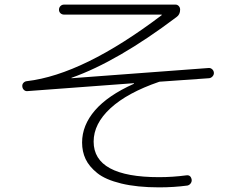

<svg xmlns="http://www.w3.org/2000/svg" viewBox="-20 -765 1040 828"><path d="M98.6 -372.1Q89.8 -371.1 83.5 -377Q77.1 -382.8 76.2 -392.1Q75.2 -401.4 81.1 -407.7Q86.9 -414.1 95.7 -415Q338.9 -443.4 676.8 -699.2Q677.7 -699.2 677.7 -701.2Q677.7 -702.1 676.8 -702.1H255.9Q247.1 -702.1 240.7 -708Q234.4 -713.9 234.4 -723.1Q234.4 -732.4 240.7 -738.8Q247.1 -745.1 255.9 -745.1H737.3Q745.1 -745.1 751 -738.8Q756.8 -732.4 756.8 -723.6Q756.8 -702.1 741.2 -691.4Q487.3 -500 289.1 -429.7Q288.1 -429.7 288.1 -428.7Q288.1 -427.7 289.1 -427.7L878.9 -471.7Q887.7 -472.7 894.5 -466.8Q901.4 -460.9 902.3 -452.1Q903.3 -443.4 897 -436Q890.6 -428.7 881.8 -427.7L674.8 -413.1Q668.9 -413.1 666 -412.1Q529.3 -365.2 456.5 -298.3Q383.8 -231.4 383.8 -154.3Q383.8 -1 666 -1Q724.6 -1 783.2 -8.8Q802.7 -11.7 806.6 9.8Q807.6 18.6 802.2 25.9Q796.9 33.2 788.1 35.2Q729.5 43 666 43Q571.3 43 502.9 26.4Q434.6 9.8 399.4 -18.6Q364.3 -46.9 349.1 -79.1Q334 -111.3 334 -150.4Q334 -224.6 389.6 -289.1Q445.3 -353.5 556.6 -403.3Q557.6 -403.3 557.6 -405.3Q557.6 -406.2 556.6 -406.2Z"/></svg>

Font: Rounded-L Mgen+ 1m light
Style: Regular
Weight: 200
Designer: [Source Han Sans]
Ryoko NISHIZUKA  (kana & ideographs); Paul D. Hunt (Latin, Greek & Cyrillic); Wenlong ZHANG  (bopomofo
Version: Version 1.059.20150602